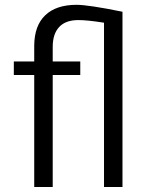

<svg xmlns="http://www.w3.org/2000/svg" viewBox="-20 -780 608 786"><path d="M405.8 -687V-680.7V-14.6H481.4V-731.9C387.7 -751 325.2 -760.3 293.5 -760.3C237.8 -760.3 194.8 -746.1 165 -717.3C135.3 -689 120.6 -647.5 120.1 -593.3V-535.6V-528.3H112.8H36.6V-473.1H112.8H120.1V-465.8V-14.6H195.8V-465.8V-473.1H203.1H308.6V-528.3H203.1H195.8V-535.6V-587.9C195.8 -623.5 204.6 -650.9 222.7 -669.9C240.2 -688.5 266.1 -697.8 300.8 -697.8C325.7 -697.8 358.9 -694.3 399.4 -688Z"/></svg>

Font: Shabnam FD Light
Style: Regular
Weight: 300
Foundry: DejaVu fonts team - Redesigned by Saber Rastikerdar - Based on Vazir font
Version: Version 5.00;October 20, 2019;FontCreator 12.0.0.2547 64-bit